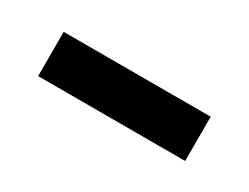

<svg xmlns="http://www.w3.org/2000/svg" viewBox="-26 -330 302 233"><g transform="rotate(30 125.0 -213.0)"><path d="M22 -182V-244H228V-182Z"/></g></svg>

Font: Gamine
Style: Bold
Weight: 700
Designer: Tapiwanashe Sebastian Garikayi
Version: Version 1.000